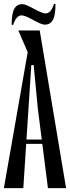

<svg xmlns="http://www.w3.org/2000/svg" viewBox="-20 -968 360 988"><path d="M320 0H226.7L174.4 -411.1L153.3 -633.3H141.1L123.3 -697.8L74.4 -811.1H184.4ZM141.1 -633.3 100 0H0L142.2 -811.1H173.3ZM200 -227.8H95.6V-250H200ZM210 -841.1Q238.9 -841.1 252.2 -865.6Q265.6 -890 265.6 -947.8H257.8Q242.2 -898.9 214.4 -898.9Q197.8 -898.9 154.4 -922.8Q111.1 -946.7 95.6 -946.7Q66.7 -946.7 53.3 -922.2Q40 -897.8 40 -840H47.8Q63.3 -888.9 91.1 -888.9Q107.8 -888.9 151.1 -865Q194.4 -841.1 210 -841.1Z"/></svg>

Font: Le Murmure
Style: Regular
Weight: 600
Width: 2
Designer: Jeremy Landes, Alexander Slobzheninov (Cyrillic)
Foundry: Velvetyne Type Foundry
Version: Version 1.0